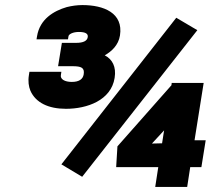

<svg xmlns="http://www.w3.org/2000/svg" viewBox="-20 -737 831 757"><path d="M94 -441C90 -417 93 -396 100 -379C121 -332 171 -308 240 -308C323 -308 418 -341 432 -430C439 -474 423 -503 393 -519C420 -534 447 -559 453 -597C467 -686 389 -717 305 -717C284 -717 263 -714 243 -709C192 -694 137 -662 126 -594L124 -582H248L250 -594C251 -602 267 -611 291 -611C317 -611 328 -604 326 -591C324 -576 309 -568 280 -568H224L209 -476H265C301 -476 314 -470 310 -444C307 -425 292 -414 263 -414C235 -414 217 -425 220 -441L222 -454H96ZM222 -89 304 -40 758 -618 675 -667ZM443 -160 438 -78H604L592 0H718L730 -78H774L791 -184H747L783 -410H657L656 -401ZM579 -171C595 -188 610 -205 627 -223L619 -172Z"/></svg>

Font: Asimov Pro
Style: UltObl
Weight: 900
Designer: Google
Version: Version 2.000980; 2014